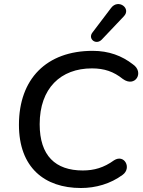

<svg xmlns="http://www.w3.org/2000/svg" viewBox="-20 -934 715 963"><path d="M386 9C460 9 534 -12 595 -57C642 -91 604 -163 552 -130C501 -93 452 -79 395 -79C258 -79 179 -153 179 -311C179 -492 285 -591 441 -591C503 -591 550 -575 596 -538C658 -493 705 -571 647 -611C592 -654 526 -679 445 -679C213 -679 75 -538 75 -308C75 -94 203 9 386 9ZM490 -735 601 -852C640 -892 573 -942 537 -894L443 -770C420 -739 461 -706 490 -735Z"/></svg>

Font: SN Pro Medium
Style: Italic
Weight: 400
Italic angle: -9°
Designer: Tobias Whetton
Foundry: Supernotes
Version: Version 1.001;Glyphs 3.2 (3249)